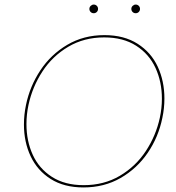

<svg xmlns="http://www.w3.org/2000/svg" viewBox="-20 -817 772 842"><path d="M372 -778Q372 -786 378 -791.5Q384 -797 391 -797Q399 -797 404.5 -791.5Q410 -786 410 -778Q410 -770 404.5 -764.5Q399 -759 391 -759Q383 -759 377.5 -764.5Q372 -770 372 -778ZM556 -778Q556 -786 562 -791.5Q568 -797 575 -797Q583 -797 588.5 -791.5Q594 -786 594 -778Q594 -770 588.5 -764.5Q583 -759 575 -759Q567 -759 561.5 -764.5Q556 -770 556 -778ZM85 -271Q85 -314 94 -357Q111 -439 157 -508.5Q203 -578 275 -620.5Q347 -663 438 -663Q524 -663 583.5 -625Q643 -587 672 -524Q701 -461 701 -385Q701 -342 692 -300Q675 -216 628 -147Q581 -78 509 -36.5Q437 5 346 5Q261 5 202.5 -32Q144 -69 114.5 -131.5Q85 -194 85 -271ZM681 -301Q690 -343 690 -384Q690 -458 662 -519Q634 -580 577 -616.5Q520 -653 437 -653Q349 -653 279.5 -612Q210 -571 166 -503.5Q122 -436 105 -357Q96 -315 96 -273Q96 -199 123.5 -138.5Q151 -78 207.5 -41.5Q264 -5 347 -5Q436 -5 505.5 -46Q575 -87 619.5 -154.5Q664 -222 681 -301Z"/></svg>

Font: Ysabeau Infant Hairline
Style: Italic
Weight: 100
Italic angle: -12°
Designer: Christian Thalmann (Catharsis Fonts)
Version: Version 0.003